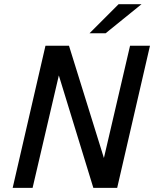

<svg xmlns="http://www.w3.org/2000/svg" viewBox="-20 -912 748 932"><path d="M41.5 0 200.7 -689.9H314.9L484.4 -145L611.3 -689.9H708L548.8 0H433.1L265.6 -545.9L138.2 0ZM414.6 -750.5 555.7 -891.6H667L492.7 -750.5Z"/></svg>

Font: Acari Sans Medium
Style: Italic
Weight: 500
Italic angle: -13°
Designer: Alfredo Marco Pradil and Stefan Peev
Foundry: Hanken Design Co.
Version: Version 1.045